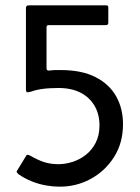

<svg xmlns="http://www.w3.org/2000/svg" viewBox="-20 -693 525 718"><path d="M200 5Q179 5 152.5 0.5Q126 -4 99.5 -14.5Q73 -25 50 -41Q46 -44 43.5 -48Q41 -52 44 -55L77 -109Q80 -115 84.5 -114Q89 -113 93 -111Q122 -94 146 -86.5Q170 -79 199 -79Q224 -79 251 -87.5Q278 -96 301 -114Q324 -132 338 -159.5Q352 -187 352 -224Q352 -266 333.5 -297.5Q315 -329 281 -346.5Q247 -364 198 -364Q184 -364 165.5 -363Q147 -362 129 -359Q111 -356 95 -350Q85 -347 81 -348.5Q77 -350 77 -358V-661Q77 -667 79 -670Q81 -673 89 -673H376Q381 -673 383 -671.5Q385 -670 385 -665V-608Q385 -599 376 -599H162Q154 -599 154 -591V-438Q154 -433 156 -431Q158 -429 164 -429Q176 -431 187.5 -431Q199 -431 207 -431Q286 -431 337.5 -404.5Q389 -378 414.5 -332.5Q440 -287 440 -229Q440 -158 406 -105Q372 -52 317.5 -23Q263 6 200 5Z"/></svg>

Font: Glory Thin Medium
Style: Regular
Weight: 500
Version: Version 1.011